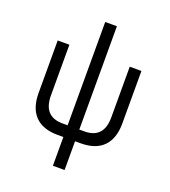

<svg xmlns="http://www.w3.org/2000/svg" viewBox="-160 -836 1011 1142"><g transform="rotate(20 345.0 -265.0)"><path d="M271 8H308V190H382V8H419C544 8 610 -61 610 -187V-520H536V-200C536 -115 500 -66 413 -66H382V-720H308V-66H277C190 -66 154 -115 154 -200V-520H80V-187C80 -61 146 8 271 8Z"/></g></svg>

Font: Fixel Display Regular
Style: Regular
Weight: 400
Designer: AlfaBravo + MacPaw
Foundry: Kyrylo Tkachov, Marchela Mozhyna, Serhii Makarenko, Maria Weinstein, Zakhar Kryvoshyya
Version: Version 1.211